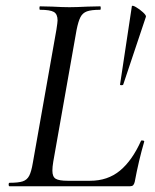

<svg xmlns="http://www.w3.org/2000/svg" viewBox="-20 -647 539 667"><path d="M13 -12Q44 -12 59 -17Q74 -22 81.5 -36.5Q89 -51 94 -81L176 -544Q180 -570 180 -576Q180 -598 167 -605.5Q154 -613 119 -613Q117 -613 117 -619Q117 -625 119 -625L162 -624Q198 -622 221 -622Q244 -622 284 -624L328 -625Q330 -625 330 -619Q330 -613 328 -613Q297 -613 282 -607.5Q267 -602 259.5 -587.5Q252 -573 246 -543L165 -85Q162 -67 162 -54Q162 -33 173.5 -26Q185 -19 215 -19H293Q354 -19 396.5 -54Q439 -89 470 -158Q470 -159 473 -159Q482 -159 481 -155Q462 -90 448 -15Q446 -7 442.5 -3.5Q439 0 432 0H13Q10 0 10 -6Q10 -12 13 -12ZM487 -589 408 -353Q407 -351 402 -351Q397 -351 397 -353L438 -625Q439 -630 452 -622.5Q465 -615 476.5 -604.5Q488 -594 487 -589Z"/></svg>

Font: Cormorant Garamond Medium
Style: Italic
Weight: 500
Italic angle: -10°
Designer: Christian Thalmann (Catharsis Fonts)
Foundry: Catharsis Fonts
Version: Version 4.000